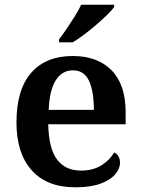

<svg xmlns="http://www.w3.org/2000/svg" viewBox="-20 -786 599 816"><path d="M300 10Q179 10 114.5 -62.5Q50 -135 50 -265Q50 -405 112.5 -476.5Q175 -548 289 -548Q394 -548 454 -487.5Q514 -427 514 -308V-258H185Q187 -155 222.5 -108Q258 -61 324 -61Q376 -61 412 -84Q448 -107 465 -138Q477 -133 483.5 -121.5Q490 -110 490 -94Q490 -69 469.5 -45Q449 -21 407 -5.5Q365 10 300 10ZM379 -319Q379 -397 358.5 -442Q338 -487 290 -487Q243 -487 216.5 -444Q190 -401 187 -319ZM231 -619Q246 -638 263.5 -664Q281 -690 298 -717Q315 -744 325 -766H465V-756Q456 -743 435.5 -723Q415 -703 389.5 -681Q364 -659 338 -639.5Q312 -620 289 -606H231Z"/></svg>

Font: Noto Naskh Arabic SemiBold
Style: Regular
Weight: 600
Designer: Monotype Design Team, David Williams, Mohamad Dakak and Nizar Qandah
Foundry: Monotype Imaging Inc.
Version: Version 2.016